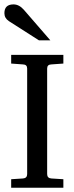

<svg xmlns="http://www.w3.org/2000/svg" viewBox="-21 -873 338 873"><path d="M208 -689.5H156.2L19.5 -776.9Q-1 -790.5 -1 -813Q-1 -853 40.5 -853Q65.9 -853 87.4 -828.6ZM267.1 -19.5H29.8V-58.1L83.5 -61.5Q102.5 -63 102.5 -81.5V-561.5Q102.5 -579.6 83.5 -580.1L29.8 -584V-623.5H267.1V-584L212.4 -580.1Q193.4 -579.6 193.4 -561.5V-81.5Q193.4 -63 212.4 -61.5L267.1 -58.1Z"/></svg>

Font: Annapurna SIL
Style: Regular
Weight: 400
Designer: Peter Martin, Annie Olsen
Foundry: SIL International
Version: Version 2.000